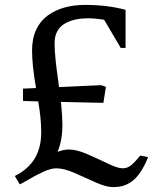

<svg xmlns="http://www.w3.org/2000/svg" viewBox="-20 -743 620 778"><path d="M548.8 -112.8 580.1 -106Q564.9 -68.8 547.9 -43.9Q530.8 -19 512.5 -6.6Q494.1 5.9 476.8 10.5Q459.5 15.1 438 15.1Q409.7 15.1 367.7 -3.9Q325.7 -22.9 282.5 -42Q239.3 -61 208 -61Q186 -61 154.8 -46.6Q123.5 -32.2 95.5 -15.4Q67.4 1.5 60.1 3.9L40 -29.8Q147 -82.5 147 -206.1Q147 -263.7 134.8 -332L73.2 -334V-383.8L126 -386.2Q109.9 -477.5 109.9 -539.1Q109.9 -586.9 126.7 -622.8Q143.6 -658.7 173.6 -680.4Q203.6 -702.1 241.7 -712.6Q279.8 -723.1 325.2 -723.1Q415.5 -723.1 488.8 -703.1V-548.8H469.2L401.9 -663.1Q363.8 -668.9 337.9 -668.9Q311 -668.9 288.3 -664.3Q265.6 -659.7 245.1 -648.9Q224.6 -638.2 212.9 -617.7Q201.2 -597.2 201.2 -568.8Q201.2 -553.2 202.1 -537.1Q203.1 -521 205.3 -499.5Q207.5 -478 209 -466.3Q210.4 -454.6 214.4 -426.3Q218.3 -397.9 219.2 -390.1L390.1 -397.9L409.2 -391.1L398.9 -326.2L227.1 -330.1Q232.9 -267.6 232.9 -237.8Q232.9 -174.3 213.9 -129.9V-127.9Q237.8 -137.2 259.8 -137.2Q290.5 -137.2 334.2 -118.2Q377.9 -99.1 417.2 -80.1Q456.5 -61 477.1 -61Q495.1 -61 509.5 -72Q523.9 -83 548.8 -112.8Z"/></svg>

Font: Amethysta
Style: Regular
Weight: 400
Designer: Konstantin Vinogradov, Alexei Vanyashin
Foundry: Cyreal (www.cyreal.org)
Version: Version 1.003